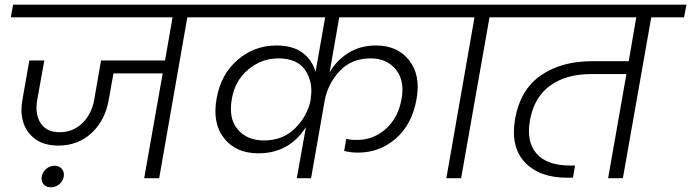

<svg xmlns="http://www.w3.org/2000/svg" viewBox="-20 -760 2948 819"><path d="M26 -686 36 -740H929L919 -686H779L659 0H595L674 -447H464L444 -335Q429 -247 370.5 -192.5Q312 -138 225 -139Q143 -140 101.5 -195Q60 -250 76 -336L105 -502H169L139 -335Q128 -273 153.5 -234.5Q179 -196 234 -196Q291 -196 331 -234.5Q371 -273 382 -335L411 -502H684L716 -686ZM158 -6Q161 -26 177 -39.5Q193 -53 213 -53Q233 -53 244 -39.5Q255 -26 252 -6Q248 13 232.5 26Q217 39 197 39Q177 39 166 26Q155 13 158 -6Z M1246 0 1285 -218Q1214 -106 1082 -106Q987 -106 936 -170Q885 -234 904 -340Q922 -443 993.5 -504.5Q1065 -566 1159 -566Q1229 -566 1270.5 -535Q1312 -504 1326 -453L1367 -686H861L871 -740H1931L1922 -686H1427L1386 -451Q1416 -503 1466.5 -534.5Q1517 -566 1584 -566Q1676 -566 1725.5 -502.5Q1775 -439 1757 -338Q1738 -230 1669 -169.5Q1600 -109 1507 -109Q1476 -109 1448 -116L1457 -168Q1473 -163 1503 -163Q1572 -163 1625.5 -210Q1679 -257 1693 -339Q1707 -416 1668.5 -463.5Q1630 -511 1561 -511Q1480 -511 1429.5 -457.5Q1379 -404 1365 -331L1307 0ZM1106 -161Q1187 -161 1238.5 -212.5Q1290 -264 1304 -329L1306 -338H1305Q1317 -406 1283.5 -458.5Q1250 -511 1167 -511Q1096 -511 1039 -463.5Q982 -416 969 -338Q954 -256 993.5 -208.5Q1033 -161 1106 -161Z M1884 0 2004 -686H1863L1873 -740H2218L2208 -686H2068L1947 0Z M2150 -686 2160 -740H2908L2898 -686H2758L2637 0H2574L2652 -444H2500Q2395 -444 2327 -395Q2259 -346 2241 -249Q2224 -156 2268.5 -105Q2313 -54 2411 -54H2433L2424 -2H2398Q2281 -2 2219 -67.5Q2157 -133 2177 -252Q2199 -377 2286.5 -438Q2374 -499 2506 -499H2662L2694 -686Z"/></svg>

Font: Poppins Light
Style: Italic
Weight: 300
Italic angle: -10°
Designer: Ninad Kale (Devanagari), Jonny Pinhorn (Latin)
Foundry: Indian Type Foundry
Version: Version 3.200;PS 1.000;hotconv 16.6.54;makeotf.lib2.5.65590